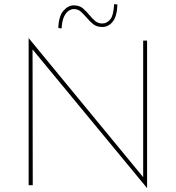

<svg xmlns="http://www.w3.org/2000/svg" viewBox="-20 -899 853 932"><path d="M693 13 138 -659 139 0H119V-713H120L675 -39V-702H694V13ZM477 -768Q449 -768 432 -782Q415 -796 400 -814Q387 -829 373 -842Q359 -855 338 -855Q327 -855 314 -847Q301 -839 291 -818.5Q281 -798 279 -761L263 -763Q265 -821 288 -847Q311 -873 338 -873Q366 -873 383 -858Q400 -843 414 -826Q427 -810 441.5 -797.5Q456 -785 477 -785Q498 -785 514.5 -804Q531 -823 534 -879L550 -877Q548 -819 527 -793.5Q506 -768 477 -768Z"/></svg>

Font: Synthetic Thin
Style: Regular
Weight: 100
Designer: Santiago Orozco
Foundry: Typemade
Version: Version 2.000; ttfautohint (v1.8.4.7-5d5b)